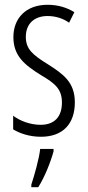

<svg xmlns="http://www.w3.org/2000/svg" viewBox="-20 -562 366 803"><path d="M293 -134C293 -218 245 -252 179 -294C116 -333 88 -357 88 -408C88 -463 124 -495 179 -495C212 -495 244 -485 269 -467L291 -511C259 -531 221 -542 179 -542C88 -542 36 -485 36 -407C36 -327 84 -290 151 -248C211 -213 239 -189 239 -133C239 -74 208 -40 150 -40C107 -40 64 -56 35 -78V-21C61 -5 102 10 151 10C243 10 293 -44 293 -134ZM204 71V61H148C144 101 123 174 111 210V221H140C167 178 191 118 204 71Z"/></svg>

Font: Noto Sans Gujarati UI ExtraCondensed Light
Style: Regular
Weight: 300
Width: 2
Designer: Jelle Bosma - Monotype Design Team, Universal Thirst
Foundry: Monotype Imaging Inc.
Version: Version 2.106